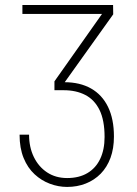

<svg xmlns="http://www.w3.org/2000/svg" viewBox="-20 -548 542 761"><path d="M68.8 -528.3H428.2L428.7 -491.2L227.1 -209H195.8V-225.6L384.3 -492.7H68.8ZM195.8 -222.2H234.9Q296.9 -222.2 340.8 -197.3Q384.8 -172.4 408.2 -124.3Q431.6 -76.2 431.6 -6.8Q431.6 40.5 418 77.6Q404.3 114.7 379.2 140.4Q354 166 320.1 179.4Q286.1 192.9 246.1 192.9Q211.4 192.9 178 180.4Q144.5 168 117.2 142.8Q89.8 117.7 73.7 78.4Q57.6 39.1 57.6 -14.2H95.2Q95.2 35.2 114 74Q132.8 112.8 166.7 135.3Q200.7 157.7 246.1 157.7Q293.5 157.7 326.7 137.9Q359.9 118.2 377.2 81.5Q394.5 44.9 394.5 -4.9Q394.5 -71.3 374.5 -112.1Q354.5 -152.8 318.1 -171.6Q281.7 -190.4 232.9 -190.4H195.8Z"/></svg>

Font: Roboto Condensed ExtraLight
Style: Regular
Weight: 250
Designer: Christian Robertson
Foundry: Google
Version: Version 3.008; 2023